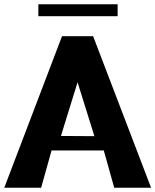

<svg xmlns="http://www.w3.org/2000/svg" viewBox="-28 -881 729 901"><path d="M-8 0H165L214 -175H459L508 0H681L409 -711H263ZM152 -805H524V-861H152ZM258 -243 336 -495 415 -242Z"/></svg>

Font: Aerodynamic
Style: Bd
Weight: 500
Designer: Google
Version: Version 2.000980; 2014